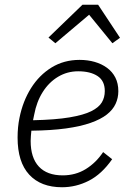

<svg xmlns="http://www.w3.org/2000/svg" viewBox="-20 -776 549 808"><path d="M241 12Q152 12 103 -41Q54 -94 54 -197Q54 -219 56 -240Q58 -261 62 -280Q76 -350 110.5 -405Q145 -460 197 -492Q249 -524 315 -524Q349 -524 378.5 -515.5Q408 -507 430.5 -490.5Q453 -474 465.5 -449.5Q478 -425 478 -392Q478 -364 466.5 -339Q455 -314 429.5 -294Q404 -274 361.5 -259Q319 -244 257.5 -235.5Q196 -227 112 -226Q111 -217 110 -204Q109 -191 109 -183Q109 -112 143.5 -75Q178 -38 244 -38Q298 -38 341 -64.5Q384 -91 414 -136L452 -106Q408 -43 354 -15.5Q300 12 241 12ZM309 -476Q263 -476 224.5 -453Q186 -430 160 -389Q134 -348 124 -294L119 -270Q213 -272 272.5 -282Q332 -292 364 -308Q396 -324 408.5 -345Q421 -366 421 -393Q421 -436 390.5 -456Q360 -476 309 -476ZM327 -756H393L485 -617L453 -594L355 -714L213 -594L184 -618Z"/></svg>

Font: IBM Plex Sans Light
Style: Italic
Weight: 300
Italic angle: -11.31°
Designer: Mike Abbink, Paul van der Laan, Pieter van Rosmalen
Foundry: Bold Monday
Version: Version 3.201